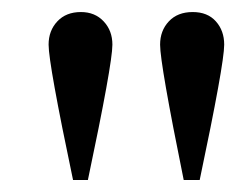

<svg xmlns="http://www.w3.org/2000/svg" viewBox="-20 -778 396 322"><path d="M356 -703.1Q356 -670.9 314.9 -476.1H288.1Q248.5 -670.9 248.5 -703.1Q248.5 -726.6 263.2 -742.2Q277.8 -757.8 303.2 -757.8Q328.1 -757.8 342 -742.2Q356 -726.6 356 -703.1ZM168.5 -703.1Q168.5 -670.9 127.4 -476.1H102.5Q61.5 -670.9 61.5 -703.1Q61.5 -726.6 76.2 -742.2Q90.8 -757.8 115.7 -757.8Q139.2 -757.8 153.8 -742.2Q168.5 -726.6 168.5 -703.1Z"/></svg>

Font: SakalBharati
Style: Regular
Weight: 400
Designer: CDAC GIST
Foundry: CDAC
Version: 13.02